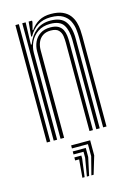

<svg xmlns="http://www.w3.org/2000/svg" viewBox="-124 -671 653 948"><g transform="rotate(-15 202.5 -197.0)"><path d="M339 0V-458Q339 -477.5 336.4 -500.6Q333.8 -523.8 323.4 -544.6Q313 -565.5 290.6 -579Q268.2 -592.5 228.8 -592.5Q189.8 -592.5 162.2 -575.1Q134.8 -557.8 116.2 -525H111.5L118.8 -600H136.2L136.5 -593L126.5 -553.8H129.8Q147.8 -579.8 173 -593.9Q198.2 -608 233.8 -608Q270.2 -608 293.5 -597.4Q316.8 -586.8 329.6 -569.8Q342.5 -552.8 348.1 -532.9Q353.8 -513 355 -494.1Q356.2 -475.2 356.2 -461V0ZM51.2 0V-600H68.8V0ZM121.2 0V-446.5Q121.2 -473 131.6 -495.2Q142 -517.5 162.8 -531Q183.5 -544.5 214.2 -544.5Q240 -544.5 254.8 -535.8Q269.5 -527 276.4 -512.9Q283.2 -498.8 285 -482.6Q286.8 -466.5 286.8 -451.8V0H269.2V-450.8Q269.2 -467.5 266.8 -485.6Q264.2 -503.8 252.1 -516.4Q240 -529 211.8 -529Q187.8 -529 171.6 -518.2Q155.5 -507.5 147.5 -489.2Q139.5 -471 139.5 -447.8V0ZM86.2 0V-600H103.5L100 -486.8H104.2Q119.5 -528.5 149.5 -552.9Q179.5 -577.2 224 -576.8Q277.5 -576.5 299.5 -546Q321.5 -515.5 321.5 -457V0H304V-455Q304 -504 286.2 -532.8Q268.5 -561.5 218 -561.5Q180.2 -561.5 154.8 -544Q129.2 -526.5 116.5 -499.8Q103.8 -473 103.8 -445V0ZM221.5 213.8 245 122V60.5H163.2V45H260.5V122L233 213.8ZM175.5 213.8 183.5 122H163.2V106.5H199V122L187 213.8ZM198.5 213.8 214.2 122V91.2H163.2V75.8H229.8V122L210 213.8Z"/></g></svg>

Font: Big Shoulders Inline Display Thin SemiBold
Style: Regular
Weight: 600
Version: Version 2.002